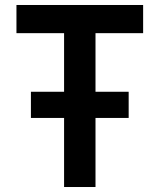

<svg xmlns="http://www.w3.org/2000/svg" viewBox="-20 -750 640 770"><path d="M237 0H363V-277H496V-382H363V-617H554V-730H46V-617H237V-382H104V-277H237Z"/></svg>

Font: JetBrains Mono
Style: Bold
Weight: 558
Monospace: yes
Designer: Philipp Nurullin, Konstantin Bulenkov
Foundry: JetBrains
Version: Version 2.305